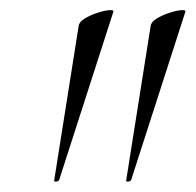

<svg xmlns="http://www.w3.org/2000/svg" viewBox="-20 -660 383 376"><path d="M86 -306 134 -609Q135 -617 145.5 -623.5Q156 -630 169.5 -634.5Q183 -639 193 -640Q203 -641 202 -637L96 -308Q95 -305 90.5 -304.5Q86 -304 86 -306ZM227 -306 275 -609Q276 -617 286.5 -623.5Q297 -630 310.5 -634.5Q324 -639 334 -640Q344 -641 343 -637L237 -308Q236 -305 231.5 -304.5Q227 -304 227 -306Z"/></svg>

Font: Cormorant Garamond Light Light
Style: Italic
Weight: 300
Italic angle: -10°
Version: Version 4.001